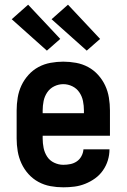

<svg xmlns="http://www.w3.org/2000/svg" viewBox="-20 -791 540 819"><path d="M250 8Q222 8 195 3Q168 -2 144 -15Q120 -28 101.5 -48.5Q83 -69 71.5 -94Q60 -119 55.5 -146Q51 -173 51 -200V-320Q51 -347 55.5 -374.5Q60 -402 71.5 -426.5Q83 -451 101.5 -471.5Q120 -492 144 -505Q168 -518 195.5 -523Q223 -528 250 -528Q277 -528 304.5 -523Q332 -518 356 -505Q380 -492 398.5 -471.5Q417 -451 428.5 -426.5Q440 -402 444.5 -374.5Q449 -347 449 -320V-212H162V-200Q162 -180 166 -160Q170 -140 181 -123Q192 -106 211 -97Q230 -88 250 -88Q265 -88 280 -91Q295 -94 307.5 -102.5Q320 -111 327.5 -125Q335 -139 336 -154H447Q447 -130 440 -107Q433 -84 419 -64Q405 -44 385.5 -30Q366 -16 343.5 -7Q321 2 297.5 5Q274 8 250 8ZM162 -308H338V-320Q338 -340 334 -360Q330 -380 318.5 -397Q307 -414 288.5 -423Q270 -432 250 -432Q230 -432 211.5 -423Q193 -414 181.5 -397Q170 -380 166 -360Q162 -340 162 -320ZM350 -575 200 -709 270 -771 407 -625ZM180 -575 30 -709 100 -771 237 -625Z"/></svg>

Font: Moesevka
Style: Bold
Weight: 700
Monospace: yes
Designer: Belleve Invis
Foundry: Belleve Invis
Version: Version 32.5.0; ttfautohint (v1.8.4)